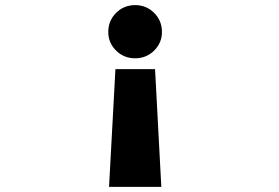

<svg xmlns="http://www.w3.org/2000/svg" viewBox="-20 -731 1090 751"><path d="M613.5 -606Q613.5 -563.5 583 -533.2Q552.5 -503 508.5 -503Q464.5 -503 434 -533.2Q403.5 -563.5 403.5 -606Q403.5 -650 434 -680.5Q464.5 -711 508.5 -711Q552.5 -711 583 -680.5Q613.5 -650 613.5 -606ZM586.5 -460.5 611 0H406.5L431.5 -460.5Z"/></svg>

Font: League Mono Extended ExtraBold
Style: Regular
Weight: 800
Width: 9
Designer: Tyler Finck
Foundry: The League of Moveable Type / Tyler Finck
Version: Version 2.210